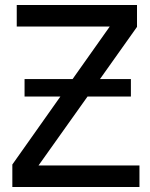

<svg xmlns="http://www.w3.org/2000/svg" viewBox="-20 -747 599 767"><path d="M537.1 -85.9H133.8L329.6 -361.3H502.9V-431.2H379.4L527.3 -639.6V-727.1H46.9V-641.1H418.5L270 -431.2H78.1V-361.3H221.2L29.3 -89.8V0H537.1Z"/></svg>

Font: SG Kara
Style: Regular
Weight: 400
Designer: Damoon Khanjanzadeh
Version: Version 1.000